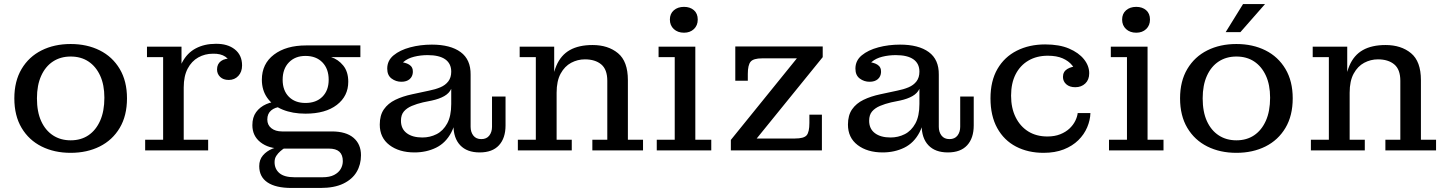

<svg xmlns="http://www.w3.org/2000/svg" viewBox="-20 -745 7163 951"><path d="M330 12Q249 12 186 -19.5Q123 -51 87 -111.5Q51 -172 51 -258Q51 -343 87 -403.5Q123 -464 186 -495.5Q249 -527 330 -527Q411 -527 474 -495.5Q537 -464 573 -403.5Q609 -343 609 -258Q609 -172 573 -111.5Q537 -51 474 -19.5Q411 12 330 12ZM330 -50Q381 -50 418 -75Q455 -100 476 -147Q497 -194 497 -261Q497 -325 476 -370.5Q455 -416 418 -440.5Q381 -465 330 -465Q280 -465 242.5 -440.5Q205 -416 184 -369.5Q163 -323 163 -258Q163 -191 184 -145Q205 -99 242.5 -74.5Q280 -50 330 -50Z M699 0V-53H788V-462H708V-514H879V-342L890 -344V-53H1011V0ZM856 -312Q857 -388 882 -435.5Q907 -483 950 -505.5Q993 -528 1048 -528Q1107 -529 1143 -500.5Q1179 -472 1179 -421Q1179 -389 1160.5 -369Q1142 -349 1113 -349Q1086 -349 1070.5 -364Q1055 -379 1055 -401Q1055 -428 1074.5 -442.5Q1094 -457 1131 -455L1122 -419Q1120 -448 1096.5 -464Q1073 -480 1035 -479Q995 -479 962 -460.5Q929 -442 909.5 -405Q890 -368 890 -312Z M1424 186Q1346 186 1305 158.5Q1264 131 1264 78Q1264 46 1282.5 24.5Q1301 3 1329.5 -8.5Q1358 -20 1387 -21L1390 -12Q1380 -6 1368.5 4Q1357 14 1348.5 27Q1340 40 1340 58Q1340 92 1364 112.5Q1388 133 1439 133H1577Q1613 133 1635 121.5Q1657 110 1667.5 92Q1678 74 1678 53Q1678 22 1661 6.5Q1644 -9 1609 -9H1374Q1310 -9 1270 -40.5Q1230 -72 1230 -125Q1230 -164 1248.5 -189.5Q1267 -215 1298.5 -229Q1330 -243 1369 -243L1372 -216Q1342 -214 1323 -198Q1304 -182 1304 -153Q1304 -126 1324 -110Q1344 -94 1377 -94H1623Q1694 -94 1731 -62.5Q1768 -31 1768 24Q1768 70 1746.5 106.5Q1725 143 1680.5 164.5Q1636 186 1567 186ZM1493 -182Q1429 -182 1380 -202Q1331 -222 1304 -260Q1277 -298 1277 -350Q1277 -429 1337 -474.5Q1397 -520 1496 -520L1620 -462Q1655 -451 1680 -420.5Q1705 -390 1705 -340Q1705 -269 1648.5 -225.5Q1592 -182 1493 -182ZM1493 -235Q1546 -235 1577 -266Q1608 -297 1608 -350Q1608 -404 1577 -436Q1546 -468 1493 -468Q1442 -468 1411 -436Q1380 -404 1380 -350Q1380 -297 1410.5 -266Q1441 -235 1493 -235ZM1620 -462 1496 -520H1765V-462Z M1968 -340Q1941 -340 1919.5 -356Q1898 -372 1898 -405Q1898 -445 1929.5 -471Q1961 -497 2011.5 -510.5Q2062 -524 2119 -524Q2211 -524 2261.5 -487Q2312 -450 2311 -375L2215 -390Q2215 -430 2185.5 -451Q2156 -472 2098 -472Q2063 -472 2031 -464Q1999 -456 1979 -438.5Q1959 -421 1956 -391L1955 -438Q1987 -437 2006.5 -425Q2026 -413 2025 -388Q2024 -366 2009 -353Q1994 -340 1968 -340ZM2356 10Q2293 10 2259.5 -25.5Q2226 -61 2226 -125V-159H2215V-305H2209L2215 -349V-390L2311 -375V-117Q2311 -91 2324.5 -73.5Q2338 -56 2364 -56Q2390 -56 2403.5 -73.5Q2417 -91 2417 -117V-267H2484V-124Q2484 -61 2451.5 -25.5Q2419 10 2356 10ZM2033 10Q1957 10 1909 -26.5Q1861 -63 1861 -128Q1861 -174 1881.5 -203.5Q1902 -233 1938 -250.5Q1974 -268 2021 -278L2105 -296Q2136 -302 2161 -312.5Q2186 -323 2200.5 -342Q2215 -361 2215 -390L2218 -305H2215Q2205 -283 2180.5 -269Q2156 -255 2119 -247L2075 -238Q2045 -231 2020 -220.5Q1995 -210 1980.5 -193Q1966 -176 1966 -147Q1966 -107 1994.5 -85.5Q2023 -64 2072 -64Q2110 -64 2142.5 -80.5Q2175 -97 2195 -133.5Q2215 -170 2215 -230L2243 -227Q2243 -142 2215.5 -89.5Q2188 -37 2140 -13.5Q2092 10 2033 10Z M2914 0V-53H2988V-345Q2988 -401 2958 -426Q2928 -451 2877 -451Q2841 -451 2809 -434Q2777 -417 2757 -380.5Q2737 -344 2737 -286H2713Q2713 -366 2735.5 -419Q2758 -472 2802.5 -497Q2847 -522 2915 -522Q2992 -522 3041 -481.5Q3090 -441 3090 -348V-53H3165V0ZM2545 0V-53H2634V-462H2554V-514H2725V-333L2737 -335V-53H2812V0Z M3233 0V-53H3322V-462H3242V-514H3424V-53H3503V0ZM3368 -583Q3337 -583 3317.5 -601Q3298 -619 3298 -648Q3298 -677 3317.5 -694Q3337 -711 3368 -711Q3398 -711 3417 -694.5Q3436 -678 3436 -648Q3436 -619 3417 -601Q3398 -583 3368 -583Z M3600 -52 3927 -456 4055 -462 3728 -59ZM3600 0V-52L3728 -59H4051V0ZM3622 -345V-456H3755Q3712 -456 3698 -439.5Q3684 -423 3684 -379V-345ZM3918 -59Q3962 -59 3975.5 -75Q3989 -91 3989 -136V-177H4051V-59ZM3622 -456V-515H4055V-462L3927 -456Z M4287 -340Q4260 -340 4238.5 -356Q4217 -372 4217 -405Q4217 -445 4248.5 -471Q4280 -497 4330.5 -510.5Q4381 -524 4438 -524Q4530 -524 4580.5 -487Q4631 -450 4630 -375L4534 -390Q4534 -430 4504.5 -451Q4475 -472 4417 -472Q4382 -472 4350 -464Q4318 -456 4298 -438.5Q4278 -421 4275 -391L4274 -438Q4306 -437 4325.5 -425Q4345 -413 4344 -388Q4343 -366 4328 -353Q4313 -340 4287 -340ZM4675 10Q4612 10 4578.5 -25.5Q4545 -61 4545 -125V-159H4534V-305H4528L4534 -349V-390L4630 -375V-117Q4630 -91 4643.5 -73.5Q4657 -56 4683 -56Q4709 -56 4722.5 -73.5Q4736 -91 4736 -117V-267H4803V-124Q4803 -61 4770.5 -25.5Q4738 10 4675 10ZM4352 10Q4276 10 4228 -26.5Q4180 -63 4180 -128Q4180 -174 4200.5 -203.5Q4221 -233 4257 -250.5Q4293 -268 4340 -278L4424 -296Q4455 -302 4480 -312.5Q4505 -323 4519.5 -342Q4534 -361 4534 -390L4537 -305H4534Q4524 -283 4499.5 -269Q4475 -255 4438 -247L4394 -238Q4364 -231 4339 -220.5Q4314 -210 4299.5 -193Q4285 -176 4285 -147Q4285 -107 4313.5 -85.5Q4342 -64 4391 -64Q4429 -64 4461.5 -80.5Q4494 -97 4514 -133.5Q4534 -170 4534 -230L4562 -227Q4562 -142 4534.5 -89.5Q4507 -37 4459 -13.5Q4411 10 4352 10Z M5149 12Q5072 12 5012.5 -19Q4953 -50 4919.5 -110.5Q4886 -171 4886 -258Q4886 -344 4920.5 -403.5Q4955 -463 5016.5 -494Q5078 -525 5157 -525L5170 -469Q5115 -469 5074 -445Q5033 -421 5010.5 -377Q4988 -333 4988 -271Q4988 -210 5010.5 -164.5Q5033 -119 5073 -94Q5113 -69 5168 -69Q5204 -69 5231.5 -80Q5259 -91 5277.5 -108.5Q5296 -126 5306 -146.5Q5316 -167 5318 -185H5381Q5380 -150 5365 -114.5Q5350 -79 5321 -50.5Q5292 -22 5249 -5Q5206 12 5149 12ZM5306 -313Q5278 -313 5261.5 -327.5Q5245 -342 5245 -364Q5245 -390 5266 -403Q5287 -416 5319 -417L5316 -378Q5307 -401 5290 -422Q5273 -443 5243.5 -456Q5214 -469 5170 -469L5157 -525Q5227 -525 5275 -504.5Q5323 -484 5349 -451.5Q5375 -419 5375 -382Q5375 -350 5355.5 -331.5Q5336 -313 5306 -313Z M5473 0V-53H5562V-462H5482V-514H5664V-53H5743V0ZM5608 -583Q5577 -583 5557.5 -601Q5538 -619 5538 -648Q5538 -677 5557.5 -694Q5577 -711 5608 -711Q5638 -711 5657 -694.5Q5676 -678 5676 -648Q5676 -619 5657 -601Q5638 -583 5608 -583Z M6104 12Q6023 12 5960 -19.5Q5897 -51 5861 -111.5Q5825 -172 5825 -258Q5825 -343 5861 -403.5Q5897 -464 5960 -495.5Q6023 -527 6104 -527Q6185 -527 6248 -495.5Q6311 -464 6347 -403.5Q6383 -343 6383 -258Q6383 -172 6347 -111.5Q6311 -51 6248 -19.5Q6185 12 6104 12ZM6104 -50Q6155 -50 6192 -75Q6229 -100 6250 -147Q6271 -194 6271 -261Q6271 -325 6250 -370.5Q6229 -416 6192 -440.5Q6155 -465 6104 -465Q6054 -465 6016.5 -440.5Q5979 -416 5958 -369.5Q5937 -323 5937 -258Q5937 -191 5958 -145Q5979 -99 6016.5 -74.5Q6054 -50 6104 -50ZM6051 -586 6137 -725H6246L6124 -586Z M6842 0V-53H6916V-345Q6916 -401 6886 -426Q6856 -451 6805 -451Q6769 -451 6737 -434Q6705 -417 6685 -380.5Q6665 -344 6665 -286H6641Q6641 -366 6663.5 -419Q6686 -472 6730.5 -497Q6775 -522 6843 -522Q6920 -522 6969 -481.5Q7018 -441 7018 -348V-53H7093V0ZM6473 0V-53H6562V-462H6482V-514H6653V-333L6665 -335V-53H6740V0Z"/></svg>

Font: Montagu Slab 24pt
Style: Regular
Weight: 400
Designer: Florian Karsten
Foundry: Florian Karsten
Version: Version 1.000